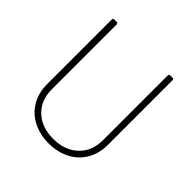

<svg xmlns="http://www.w3.org/2000/svg" viewBox="-184 -853 1014 1014"><g transform="rotate(45 323.0 -346.0)"><path d="M96 -209V-690Q96 -700 106 -700H123Q133 -700 133 -690V-206Q133 -124 185 -75Q237 -26 323 -26Q409 -26 461.5 -75.5Q514 -125 514 -206V-690Q514 -700 524 -700H540Q550 -700 550 -690V-209Q550 -143 521 -94Q492 -45 440.5 -18.5Q389 8 323 8Q257 8 205.5 -18.5Q154 -45 125 -94Q96 -143 96 -209Z"/></g></svg>

Font: Barlow GEO Extra Light
Style: Regular
Weight: 200
Designer: Jeremy Tribby
Foundry: Tribby Type
Version: Version 1.408